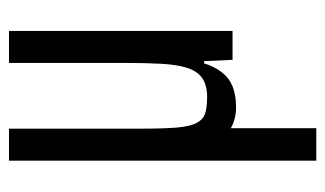

<svg xmlns="http://www.w3.org/2000/svg" viewBox="-172 -378 741 438"><g transform="rotate(-90 199.0 -159.5)"><path d="M51 191V-510H124V-209Q124 -158 126.5 -127.5Q129 -97 137 -82Q145 -67 159 -62.5Q173 -58 196 -58Q223 -58 239 -69Q255 -80 262.5 -103Q270 -126 272 -162.5Q274 -199 274 -250V-510H347V0H281L278 -65H273Q266 -42 253 -25Q240 -8 220.5 0Q201 8 172 8Q158 8 144 4Q130 0 116.5 -9Q103 -18 92 -34L163 -16H125V191Z"/></g></svg>

Font: Saira ExtraCondensed Medium
Style: Regular
Weight: 500
Width: 2
Designer: Hector Gatti with collaboration of the Omnibus-Type team
Foundry: Omnibus-Type
Version: Version 1.101